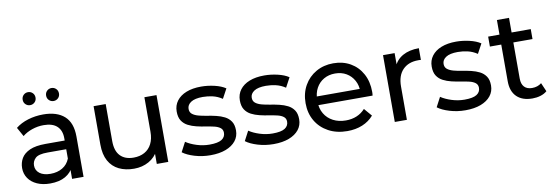

<svg xmlns="http://www.w3.org/2000/svg" viewBox="-55 -1110 4323 1500"><g transform="rotate(-10 2106.5 -360.5)"><path d="M420 0V-112L415 -133V-324Q415 -385 379.5 -418.5Q344 -452 273 -452Q226 -452 181 -436.5Q136 -421 105 -395L65 -467Q106 -500 163.5 -517.5Q221 -535 284 -535Q393 -535 452 -482Q511 -429 511 -320V0ZM246 6Q187 6 142.5 -14Q98 -34 74 -69.5Q50 -105 50 -150Q50 -193 70.5 -228Q91 -263 137.5 -284Q184 -305 263 -305H431V-236H267Q195 -236 170 -212Q145 -188 145 -154Q145 -115 176 -91.5Q207 -68 262 -68Q316 -68 356.5 -92Q397 -116 415 -162L434 -96Q415 -49 367 -21.5Q319 6 246 6ZM384 -624Q363 -624 348 -638.5Q333 -653 333 -675Q333 -698 348 -712.5Q363 -727 384 -727Q405 -727 420 -712.5Q435 -698 435 -675Q435 -653 420 -638.5Q405 -624 384 -624ZM198 -624Q177 -624 162 -638.5Q147 -653 147 -675Q147 -698 162 -712.5Q177 -727 198 -727Q219 -727 234 -712.5Q249 -698 249 -675Q249 -653 234 -638.5Q219 -624 198 -624Z M912 6Q844 6 792.5 -19Q741 -44 712.5 -95.5Q684 -147 684 -225V-530H780V-236Q780 -158 817.5 -119Q855 -80 923 -80Q973 -80 1010 -100.5Q1047 -121 1067 -160.5Q1087 -200 1087 -256V-530H1183V0H1092V-143L1107 -105Q1081 -52 1029 -23Q977 6 912 6Z M1518 6Q1452 6 1392.5 -12Q1333 -30 1299 -56L1339 -132Q1373 -109 1423 -93Q1473 -77 1525 -77Q1592 -77 1621.5 -96Q1651 -115 1651 -149Q1651 -174 1633 -188Q1615 -202 1585.5 -209Q1556 -216 1520 -221.5Q1484 -227 1448 -235.5Q1412 -244 1382 -259.5Q1352 -275 1334 -302.5Q1316 -330 1316 -376Q1316 -424 1343 -460Q1370 -496 1419.5 -515.5Q1469 -535 1537 -535Q1589 -535 1642.5 -522.5Q1696 -510 1730 -487L1689 -411Q1653 -435 1614 -444Q1575 -453 1536 -453Q1473 -453 1442 -432.5Q1411 -412 1411 -380Q1411 -353 1429.5 -338.5Q1448 -324 1477.5 -316Q1507 -308 1543 -302.5Q1579 -297 1615 -288.5Q1651 -280 1680.5 -265Q1710 -250 1728.5 -223Q1747 -196 1747 -151Q1747 -103 1719 -68Q1691 -33 1640 -13.5Q1589 6 1518 6Z M2019 6Q1953 6 1893.5 -12Q1834 -30 1800 -56L1840 -132Q1874 -109 1924 -93Q1974 -77 2026 -77Q2093 -77 2122.5 -96Q2152 -115 2152 -149Q2152 -174 2134 -188Q2116 -202 2086.5 -209Q2057 -216 2021 -221.5Q1985 -227 1949 -235.5Q1913 -244 1883 -259.5Q1853 -275 1835 -302.5Q1817 -330 1817 -376Q1817 -424 1844 -460Q1871 -496 1920.5 -515.5Q1970 -535 2038 -535Q2090 -535 2143.5 -522.5Q2197 -510 2231 -487L2190 -411Q2154 -435 2115 -444Q2076 -453 2037 -453Q1974 -453 1943 -432.5Q1912 -412 1912 -380Q1912 -353 1930.5 -338.5Q1949 -324 1978.5 -316Q2008 -308 2044 -302.5Q2080 -297 2116 -288.5Q2152 -280 2181.5 -265Q2211 -250 2229.5 -223Q2248 -196 2248 -151Q2248 -103 2220 -68Q2192 -33 2141 -13.5Q2090 6 2019 6Z M2604 6Q2519 6 2454.5 -29Q2390 -64 2354.5 -125Q2319 -186 2319 -265Q2319 -344 2353.5 -405Q2388 -466 2448.5 -500.5Q2509 -535 2585 -535Q2662 -535 2721 -501Q2780 -467 2813.5 -405.5Q2847 -344 2847 -262Q2847 -256 2846.5 -248Q2846 -240 2845 -233H2394V-302H2795L2756 -278Q2757 -329 2735 -369Q2713 -409 2674.5 -431.5Q2636 -454 2585 -454Q2535 -454 2496 -431.5Q2457 -409 2435 -368.5Q2413 -328 2413 -276V-260Q2413 -207 2437.5 -165.5Q2462 -124 2506 -101Q2550 -78 2607 -78Q2654 -78 2692.5 -94Q2731 -110 2760 -142L2813 -80Q2777 -38 2723.5 -16Q2670 6 2604 6Z M2980 0V-530H3072V-386L3063 -422Q3085 -477 3137 -506Q3189 -535 3265 -535V-442Q3259 -443 3253.5 -443Q3248 -443 3243 -443Q3166 -443 3121 -397Q3076 -351 3076 -264V0Z M3541 6Q3475 6 3415.5 -12Q3356 -30 3322 -56L3362 -132Q3396 -109 3446 -93Q3496 -77 3548 -77Q3615 -77 3644.5 -96Q3674 -115 3674 -149Q3674 -174 3656 -188Q3638 -202 3608.5 -209Q3579 -216 3543 -221.5Q3507 -227 3471 -235.5Q3435 -244 3405 -259.5Q3375 -275 3357 -302.5Q3339 -330 3339 -376Q3339 -424 3366 -460Q3393 -496 3442.5 -515.5Q3492 -535 3560 -535Q3612 -535 3665.5 -522.5Q3719 -510 3753 -487L3712 -411Q3676 -435 3637 -444Q3598 -453 3559 -453Q3496 -453 3465 -432.5Q3434 -412 3434 -380Q3434 -353 3452.5 -338.5Q3471 -324 3500.5 -316Q3530 -308 3566 -302.5Q3602 -297 3638 -288.5Q3674 -280 3703.5 -265Q3733 -250 3751.5 -223Q3770 -196 3770 -151Q3770 -103 3742 -68Q3714 -33 3663 -13.5Q3612 6 3541 6Z M4072 6Q3992 6 3948 -37Q3904 -80 3904 -160V-646H4000V-164Q4000 -121 4021.5 -98Q4043 -75 4083 -75Q4128 -75 4158 -100L4188 -31Q4166 -12 4135.5 -3Q4105 6 4072 6ZM3814 -451V-530H4152V-451Z"/></g></svg>

Font: Montserrat Thin Medium
Style: Regular
Weight: 500
Version: Version 9.000